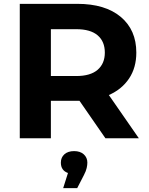

<svg xmlns="http://www.w3.org/2000/svg" viewBox="-20 -720 775 1000"><path d="M83 0V-700H382Q528 -700 609 -632Q690 -564 690 -446Q690 -368 652.5 -311.5Q615 -255 547 -225L703 0H529L394 -195Q390 -195 386 -195H245V0ZM245 -324H377Q451 -324 488.5 -356.5Q526 -389 526 -446Q526 -504 488.5 -536Q451 -568 377 -568H245ZM309 260 334 181Q297 168 297 127Q297 100 315.5 83.5Q334 67 366 67Q398 67 416.5 84Q435 101 435 127Q435 139 431.5 155Q428 171 417 192L382 260Z"/></svg>

Font: Montserrat
Style: Bold
Weight: 700
Designer: Julieta Ulanovsky
Foundry: Julieta Ulanovsky
Version: Version 9.000; ttfautohint (v1.8.4.7-5d5b)